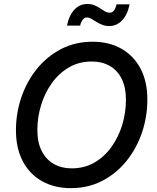

<svg xmlns="http://www.w3.org/2000/svg" viewBox="-20 -951 804 981"><path d="M341.8 10.3Q257.8 10.3 194.6 -25.4Q131.3 -61 96.4 -127.2Q61.5 -193.4 61.5 -285.6Q61.5 -372.6 89.1 -453.6Q116.7 -534.7 168.2 -598.6Q219.7 -662.6 292 -700.2Q364.3 -737.8 453.1 -737.8Q537.6 -737.8 600.3 -702.1Q663.1 -666.5 698 -600.6Q732.9 -534.7 732.9 -442.4Q732.9 -354.5 705.3 -273.4Q677.7 -192.4 626.2 -128.4Q574.7 -64.5 502.7 -27.1Q430.7 10.3 341.8 10.3ZM346.2 -90.8Q411.6 -90.8 463.1 -120.8Q514.6 -150.9 550.5 -201.7Q586.4 -252.4 605 -314.7Q623.5 -377 623.5 -440.9Q623.5 -504.9 601.6 -548.6Q579.6 -592.3 540.3 -614.5Q501 -636.7 448.7 -636.7Q383.3 -636.7 331.8 -606.4Q280.3 -576.2 244.4 -525.6Q208.5 -475.1 189.7 -413.1Q170.9 -351.1 170.9 -287.1Q170.9 -223.1 193.1 -179.4Q215.3 -135.7 254.9 -113.3Q294.4 -90.8 346.2 -90.8ZM538.1 -817.9Q518.6 -817.9 502 -824.5Q485.4 -831.1 471.7 -839.8Q458 -848.6 446.3 -855.2Q434.6 -861.8 424.8 -861.8Q410.6 -861.8 401.9 -849.1Q393.1 -836.4 389.6 -820.3H322.3Q332 -870.6 359.1 -900.6Q386.2 -930.7 426.8 -930.7Q447.3 -930.7 463.1 -923.8Q479 -917 491.7 -908.4Q504.4 -899.9 515.9 -893.1Q527.3 -886.2 540 -886.2Q553.7 -886.2 562 -896.7Q570.3 -907.2 575.7 -928.7H642.1Q631.8 -876.5 604 -847.2Q576.2 -817.9 538.1 -817.9Z"/></svg>

Font: Inter 17pt Medium
Style: Italic
Weight: 500
Italic angle: -9.3988°
Version: Version 4.001;git-66647c0bb